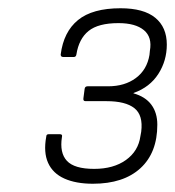

<svg xmlns="http://www.w3.org/2000/svg" viewBox="-20 -795 424 465"><path d="M205 -350Q164 -350 136 -362.5Q108 -375 96.5 -400.5Q85 -426 92 -464Q92 -470 98 -470H125Q132 -470 130 -463Q124 -425 142 -405.5Q160 -386 208 -386Q255 -386 285 -407.5Q315 -429 320 -465L322 -476Q327 -516 305.5 -533Q284 -550 238 -550H187Q181 -550 182 -557L185 -580Q186 -586 192 -586H242Q282 -586 309 -606Q336 -626 342 -662L343 -672Q349 -705 328.5 -722Q308 -739 267 -739Q218 -739 194.5 -720Q171 -701 165 -663Q164 -657 159 -657H133Q127 -657 127 -663Q134 -718 169 -746.5Q204 -775 272 -775Q328 -775 356 -752Q384 -729 384 -687Q384 -648 363.5 -616Q343 -584 304 -570L303 -569Q332 -561 346.5 -541.5Q361 -522 361 -493Q361 -425 320 -387.5Q279 -350 205 -350Z"/></svg>

Font: Sofia Sans ExtraLight
Style: Italic
Weight: 250
Italic angle: -9°
Version: Version 4.100-B